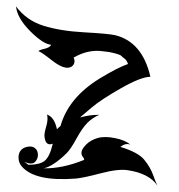

<svg xmlns="http://www.w3.org/2000/svg" viewBox="-20 -540 560 600"><path d="M30 -520Q63 -476 116 -459.5Q169 -443 243 -439Q317 -435 340 -430Q425 -409 450 -300Q421 -300 358.5 -264.5Q296 -229 266.5 -204Q237 -179 230 -173Q264 -182 290 -181Q269 -172 253 -156Q237 -140 219 -107Q201 -74 188 -61Q147 -21 117 -14Q175 -13 242 -40Q245 -42 239 -49.5Q233 -57 235 -66.5Q237 -76 250 -89Q263 -102 284.5 -108.5Q306 -115 339 -108.5Q372 -102 387 -88Q373 -94 356 -81Q412 -64 431 -40.5Q450 -17 458.5 7Q467 31 472 40Q446 2 380 -8Q350 -13 295 1.5Q240 16 217 18Q89 28 48 -20Q39 -30 38 -45Q37 -60 44.5 -69.5Q52 -79 66.5 -81.5Q81 -84 89.5 -77Q98 -70 98.5 -57Q99 -44 89.5 -34Q80 -24 56 -34Q61 -30 69 -25Q103 -25 119 -37Q135 -49 145 -91Q122 -82 119 -114Q118 -123 124.5 -145Q131 -167 127 -182Q150 -174 158 -136Q162 -141 169 -146Q194 -235 292 -295Q348 -329 380 -340Q376 -352 369 -357Q362 -362 359.5 -365Q357 -368 350 -370Q343 -372 340.5 -373Q338 -374 330 -375.5Q322 -377 320.5 -377.5Q319 -378 300 -380Q255 -386 210 -360Q215 -350 211.5 -341.5Q208 -333 200 -330Q180 -322 143.5 -350.5Q107 -379 100 -380Q103 -384 119 -387.5Q135 -391 140 -400Q115 -402 74.5 -442.5Q34 -483 30 -520Z"/></svg>

Font: SOV_mook
Style: Book
Weight: 400
Version: Version 1.00